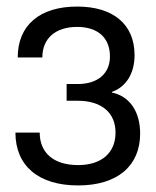

<svg xmlns="http://www.w3.org/2000/svg" viewBox="-20 -552 474 585"><path d="M332 -148C332 -86 289 -49 218 -49C145 -49 101 -85 101 -148H27C27 -47 97 13 218 13C337 13 407 -46 407 -145C407 -212 375 -259 321 -270V-272C364 -287 390 -328 390 -384C390 -478 325 -532 215 -532C101 -532 34 -475 34 -377H109C109 -435 149 -470 215 -470C278 -470 315 -437 315 -380C315 -328 278 -296 217 -296H183V-245H217C289 -245 332 -209 332 -148Z"/></svg>

Font: Non Bureau Light
Style: Regular
Weight: 300
Designer: Jona Saucedo
Foundry: Non Foundry
Version: Version 1.000;FEAKit 1.0